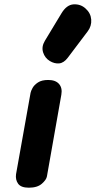

<svg xmlns="http://www.w3.org/2000/svg" viewBox="-20 -872 444 892"><path d="M114 0Q77.5 0 64.2 -18.5Q51 -37 54.5 -62.5L122 -440.5Q123.5 -449 131.2 -463.2Q139 -477.5 156.5 -489Q174 -500.5 204 -500.5Q238 -500.5 254.2 -482Q270.5 -463.5 265 -432L198 -52.5Q195.5 -37 174.5 -18.5Q153.5 0 114 0ZM211.5 -588.5Q188.5 -602.5 180.2 -628.8Q172 -655 188.5 -682.5L265.5 -810Q289.5 -850 322.2 -851.8Q355 -853.5 378 -832Q401.5 -811 403.8 -781Q406 -751 387.5 -726.5L295 -604Q276.5 -579.5 254.8 -577.5Q233 -575.5 211.5 -588.5Z"/></svg>

Font: Edu AU VIC WA NT Hand
Style: Bold
Weight: 700
Version: Version 1.001